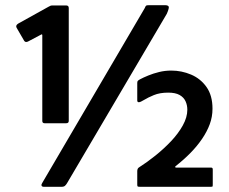

<svg xmlns="http://www.w3.org/2000/svg" viewBox="-20 -720 882 740"><path d="M150 0Q141 0 140 -5Q139 -10 144 -17L538 -689Q541 -697 543.5 -698.5Q546 -700 555 -700H616Q627 -700 630 -695Q633 -690 623 -667L239 -15Q235 -8 230.5 -4Q226 0 217 0ZM152 -245Q143 -245 143 -254V-584Q143 -589 139 -587L88 -560Q78 -555 73 -563L44 -613Q39 -622 50 -629L167 -694Q172 -697 175 -698Q178 -699 183 -699H235Q245 -699 245 -689V-254Q245 -245 235 -245ZM521 0Q512 0 510.5 -1.5Q509 -3 509 -9V-60Q509 -71 516 -75Q546 -94 578.5 -120Q611 -146 639 -175.5Q667 -205 684.5 -236.5Q702 -268 702 -297Q702 -315 695 -330Q688 -345 672 -354Q656 -363 628 -363Q596 -363 573 -353.5Q550 -344 535.5 -335Q521 -326 515 -326Q509 -326 509 -333V-399Q509 -405 510.5 -407.5Q512 -410 519 -414Q532 -421 551.5 -429Q571 -437 593.5 -442.5Q616 -448 640 -448Q680 -448 716.5 -432.5Q753 -417 776 -384.5Q799 -352 799 -301Q799 -270 788.5 -241.5Q778 -213 759 -185Q740 -157 714 -130.5Q688 -104 656 -79Q655 -77 655.5 -75.5Q656 -74 659 -74H794Q800 -74 800 -67V-10Q800 -2 799 -1Q798 0 789 0Z"/></svg>

Font: Glory Thin ExtraBold
Style: Regular
Weight: 800
Version: Version 1.011